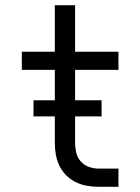

<svg xmlns="http://www.w3.org/2000/svg" viewBox="-20 -719 540 739"><path d="M436 0H360Q337 0 314.5 -4Q292 -8 271.5 -18Q251 -28 235 -44Q219 -60 209 -80.5Q199 -101 195 -123.5Q191 -146 191 -169V-450H64V-520H191V-699H269V-520H436V-450H269V-169Q269 -150 273.5 -131Q278 -112 291 -97.5Q304 -83 322.5 -76.5Q341 -70 360 -70H436ZM109 -271V-333H371V-271Z"/></svg>

Font: HulyMono
Style: Regular
Weight: 400
Monospace: yes
Designer: Belleve Invis
Foundry: Belleve Invis
Version: Version 33.2.5; ttfautohint (v1.8.4)